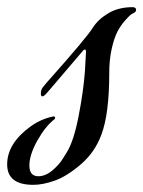

<svg xmlns="http://www.w3.org/2000/svg" viewBox="-47 -490 400 536"><path d="M236 -114Q218 -65 179 -31.5Q140 2 106.5 14Q73 26 46 26Q-27 26 -27 -31Q-27 -89 37 -136Q67 -158 102 -165Q107 -165 107 -161Q107 -159 105 -157Q80 -138 57.5 -98Q35 -58 35 -28Q35 2 60 2Q80 2 99.5 -14.5Q119 -31 129 -48L139 -64Q159 -96 172.5 -166Q186 -236 190 -290L193 -344Q193 -352 190 -352L186 -350L87 -234Q76 -221 72 -221Q67 -221 67 -228Q67 -241 74 -248L83 -259Q197 -387 213 -414Q228 -437 257 -454Q285 -470 323 -470Q333 -470 333 -462Q333 -457 325 -453Q322 -452 317.5 -448.5Q313 -445 301.5 -432Q290 -419 281 -402Q272 -385 265 -354.5Q258 -324 258 -287Q258 -172 236 -114Z"/></svg>

Font: Aguafina Script
Style: Regular
Weight: 400
Designer: Angel Koziupa and Alejandro Paul
Foundry: Angel Koziupa and Alejandro Paul
Version: Version 1.000